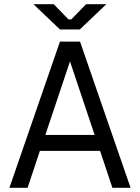

<svg xmlns="http://www.w3.org/2000/svg" viewBox="-20 -899 670 919"><path d="M25 0H112L171 -177H459L518 0H605L363 -700H267ZM140 -879 267 -758H362L489 -879H392L321 -806H308L237 -879ZM197 -253 315 -605 433 -253Z"/></svg>

Font: Meta Space
Style: Regular
Weight: 400
Designer: Meta Pool / Florian Karsten
Foundry: Meta Pool / Florian Karsten
Version: Version 2.000;Glyphs 3.1.1 (3137)